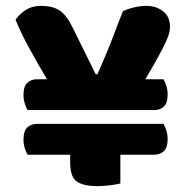

<svg xmlns="http://www.w3.org/2000/svg" viewBox="-20 -629 637 654"><path d="M74 -254Q69 -262 64.5 -276Q60 -290 60 -305Q60 -335 73 -347Q86 -359 106 -359H140Q108 -413 79 -466Q50 -519 33 -562Q45 -580 67 -594.5Q89 -609 120 -609Q158 -609 182 -594Q206 -579 227 -536L306 -376H312Q325 -406 335.5 -430.5Q346 -455 355.5 -479Q365 -503 375 -530Q385 -557 399 -591Q416 -599 437.5 -604Q459 -609 479 -609Q511 -609 535 -591Q559 -573 559 -538Q559 -529 556.5 -517.5Q554 -506 545 -486.5Q536 -467 519.5 -436.5Q503 -406 475 -359H537Q542 -350 546.5 -337Q551 -324 551 -307Q551 -278 538 -266Q525 -254 505 -254ZM74 -102Q69 -110 64.5 -124Q60 -138 60 -153Q60 -183 73 -195Q86 -207 106 -207H537Q542 -198 546.5 -185Q551 -172 551 -155Q551 -126 538 -114Q525 -102 505 -102H390V-4Q379 -1 356 2Q333 5 311 5Q265 5 242 -10.5Q219 -26 219 -76V-102Z"/></svg>

Font: Baloo Bhai
Style: Regular
Weight: 400
Designer: Supriya Tembe, Noopur Datye and Ek Type
Foundry: Ek Type
Version: Version 1.100;PS 1.000;hotconv 1.0.88;makeotf.lib2.5.647800;